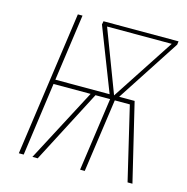

<svg xmlns="http://www.w3.org/2000/svg" viewBox="-102 -778 854 875"><g transform="rotate(15 325.5 -340.5)"><path d="M634 -681 632 -665 438 -367H511L599 0H576L494 -346H423L374 0H352L401 -346H332L152 0H127L309 -346H134L86 0H63L159 -681H181L137 -367H393L277 -665L280 -681ZM302 -662 414 -367 607 -662Z"/></g></svg>

Font: Fira Sans Extra Condensed Thin
Style: Italic
Weight: 250
Width: 3
Italic angle: -8°
Designer: Carrois Corporate & Edenspiekermann AG
Foundry: Carrois Corporate GbR & Edenspiekermann AG
Version: Version 4.203